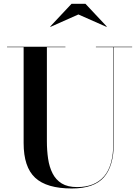

<svg xmlns="http://www.w3.org/2000/svg" viewBox="-20 -1002 751 1036"><path d="M403 -924 252.5 -857 251 -859 366 -981.5H441L556 -859L554.5 -857ZM18 -750H333V-747.5H233V-240Q233 -190.5 239.5 -146Q246 -101.5 263.5 -66.8Q281 -32 313 -12.2Q345 7.5 396.5 7.5Q491 7.5 541.2 -50.2Q591.5 -108 591.5 -230V-747.5H497.5V-750H693V-747.5H594V-230Q594 -106.5 541 -45.8Q488 15 367.5 15Q232 15 169.8 -42.8Q107.5 -100.5 107.5 -230V-747.5H18Z"/></svg>

Font: Bodoni* 72pt Medium
Style: Regular
Weight: 500
Version: Version 2.3